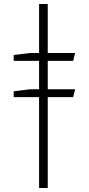

<svg xmlns="http://www.w3.org/2000/svg" viewBox="-20 -713 441 953"><path d="M174 220V-693H217V220ZM48 -231V-260L129 -270H353L343 -231ZM48 -411V-440L129 -450H353L343 -411Z"/></svg>

Font: Ancizar Sans Thin
Style: Regular
Weight: 100
Designer: Cesar Puertas, Viviana Monsalve, Julian Moncada, Julian Prieto, Jose Castro, Mariel Hernandez, Felipe Aragon, Sara Alarc
Version: Version 8.100